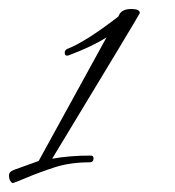

<svg xmlns="http://www.w3.org/2000/svg" viewBox="-21 -764 390 427"><path d="M181 -418Q187 -418 187 -412Q187 -403 178 -403Q135 -403 101 -392Q67 -381 38.5 -369Q10 -357 7.5 -357Q5 -357 2 -361.5Q-1 -366 -1 -374Q-1 -382 9.5 -386Q20 -390 65 -406L216 -681Q185 -661 132 -641Q123 -638 123 -647Q123 -652 128 -655Q168 -670 242 -727L245 -733Q252 -744 271 -744Q290 -744 290 -735Q290 -733 95 -411Q133 -418 181 -418Z"/></svg>

Font: Alex Brush
Style: Regular
Weight: 400
Designer: Robert E. Leuschke
Foundry: Robert E. Leuschke
Version: Version 1.003